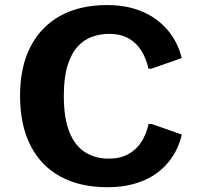

<svg xmlns="http://www.w3.org/2000/svg" viewBox="-20 -742 801 771"><path d="M410.6 9.8Q301.3 9.8 222.7 -33Q144 -75.7 102.3 -158Q60.5 -240.2 60.5 -357.4Q60.5 -472.7 102.3 -554Q144 -635.3 222.2 -678.5Q300.3 -721.7 409.7 -721.7Q468.3 -721.7 514.2 -708.5Q560.1 -695.3 594.2 -672.9Q628.4 -650.4 652.1 -622.6Q675.8 -594.7 689.7 -565.2Q703.6 -535.6 709.5 -508.8L588.4 -466.3H576.2Q567.4 -506.3 547.9 -538.1Q528.3 -569.8 496.3 -587.9Q464.4 -606 418.5 -606Q382.8 -606 350.1 -594.5Q317.4 -583 291.7 -554.9Q266.1 -526.9 251.2 -478.8Q236.3 -430.7 236.3 -357.4Q236.3 -265.6 259.3 -210.2Q282.2 -154.8 323 -129.9Q363.8 -105 416 -105Q462.4 -105 495.1 -123Q527.8 -141.1 547.9 -172.6Q567.9 -204.1 576.7 -244.1H588.9L710 -201.7Q704.1 -173.8 690.4 -144.5Q676.8 -115.2 653.8 -87.6Q630.9 -60.1 596.9 -38.1Q563 -16.1 516.8 -3.2Q470.7 9.8 410.6 9.8Z"/></svg>

Font: Comme
Style: Bold
Weight: 700
Version: Version 1.000;gftools[0.9.27]